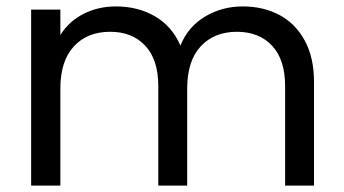

<svg xmlns="http://www.w3.org/2000/svg" viewBox="-20 -578 1070 598"><path d="M736 -558Q800 -558 850 -531.5Q900 -505 929 -452Q958 -399 958 -323V0H868V-310Q868 -392 827.5 -435.5Q787 -479 718 -479Q647 -479 605 -433.5Q563 -388 563 -302V0H473V-310Q473 -392 432.5 -435.5Q392 -479 323 -479Q252 -479 210 -433.5Q168 -388 168 -302V0H77V-548H168V-469Q195 -512 240.5 -535Q286 -558 341 -558Q410 -558 463 -527Q516 -496 542 -436Q565 -494 618 -526Q671 -558 736 -558Z"/></svg>

Font: MSTAGE
Style: Regular
Weight: 400
Designer: Ninad Kale (Devanagari), Jonny Pinhorn (Latin)
Foundry: Indian Type Foundry
Version: 4.004